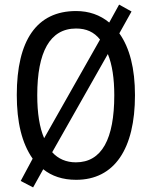

<svg xmlns="http://www.w3.org/2000/svg" viewBox="-20 -772 659 835"><path d="M567 -358C567 -474 544 -564 499 -627L552 -722L498 -752L455 -674C415 -707 367 -724 311 -724C139 -724 53 -596 53 -359C53 -241 75 -149 122 -82L70 15L124 43L168 -36C205 -6 253 10 311 10C478 10 567 -125 567 -358ZM142 -358C142 -546 197 -648 311 -648C355 -648 389 -633 415 -600L172 -171C152 -217 142 -280 142 -358ZM477 -358C477 -168 423 -66 310 -66C268 -66 233 -81 207 -110L449 -537C468 -491 477 -430 477 -358Z"/></svg>

Font: Noto Sans Gujarati Condensed
Style: Regular
Weight: 400
Width: 3
Designer: Jelle Bosma - Monotype Design Team, Universal Thirst
Foundry: Monotype Imaging Inc.
Version: Version 2.106